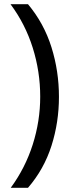

<svg xmlns="http://www.w3.org/2000/svg" viewBox="-20 -734 340 912"><path d="M260 -274Q260 -153 224.5 -41.5Q189 70 113 158H31Q100 64 135.5 -47.5Q171 -159 171 -275Q171 -394 135.5 -507Q100 -620 30 -714H113Q189 -623 224.5 -509.5Q260 -396 260 -274Z"/></svg>

Font: Noto Sans Chorasmian
Style: Regular
Weight: 400
Designer: Federico Parra Barrios
Foundry: Google LLC
Version: Version 1.004; ttfautohint (v1.8.4.7-5d5b)